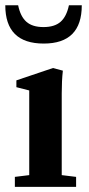

<svg xmlns="http://www.w3.org/2000/svg" viewBox="-41 -724 343 744"><path d="M128.4 -555.2Q-20.5 -555.2 -20.5 -703.6H29.3Q38.1 -660.2 61.3 -639.6Q84.5 -619.1 127.4 -619.1Q170.4 -619.1 193.6 -639.4Q216.8 -659.7 226.1 -703.6H275.9Q275.9 -555.2 128.4 -555.2ZM16.6 0V-38.6L72.3 -45.4V-373.5L22.5 -386.2V-412.6L164.1 -460.4L202.6 -450.2Q198.2 -411.6 198.2 -362.3V-45.4L253.9 -38.6V0Z"/></svg>

Font: Elstob 8pt
Style: Bold
Weight: 700
Designer: Peter S. Baker
Version: Version 1.015